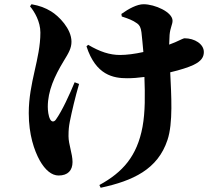

<svg xmlns="http://www.w3.org/2000/svg" viewBox="-20 -805 1040 908"><path d="M257 25C301 25 323 1 323 -39C323 -78 304 -122 304 -161C304 -193 306 -207 310 -229C320 -279 336 -347 354 -408L333 -416C309 -358 274 -281 244 -239C235 -227 224 -228 217 -241C209 -256 206 -282 206 -300C206 -375 238 -445 281 -516C305 -555 318 -577 318 -608C318 -669 258 -729 222 -751C194 -768 168 -778 129 -785L122 -775C143 -750 171 -703 171 -651C171 -526 116 -416 116 -270C116 -168 142 -93 168 -46C194 0 225 25 257 25ZM581 -435C606 -435 634 -437 663 -441C666 -356 667 -276 654 -205C628 -66 560 10 450 70L456 83C609 50 726 -4 772 -143C799 -223 790 -356 785 -463C832 -474 872 -487 895 -498C933 -516 944 -536 944 -559C944 -597 900 -624 853 -624C848 -624 839 -619 808 -605L780 -594L782 -640C785 -674 796 -689 796 -707C796 -748 712 -785 659 -785C628 -785 589 -764 554 -739L556 -727C586 -717 607 -710 629 -694C640 -686 646 -675 649 -652C652 -626 655 -593 658 -559C618 -550 578 -545 548 -545C499 -545 453 -560 397 -593L389 -586C433 -449 517 -435 581 -435Z"/></svg>

Font: GenKiMin2 TW H
Style: Regular
Weight: 900
Version: Version 2.100;PS 2.1;hotconv 16.6.51;makeotf.lib2.5.65220 DE